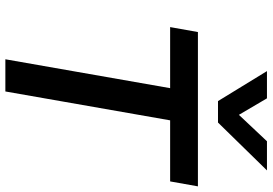

<svg xmlns="http://www.w3.org/2000/svg" viewBox="-166 -824 991 698"><g transform="rotate(90 329.0 -475.5)"><path d="M301 -599H79L97 -700H658L640 -599H418L313 0H196ZM239 -951H338L398 -849L494 -951H600L426 -773H348Z"/></g></svg>

Font: Bai Jamjuree SemiBold
Style: Italic
Weight: 600
Italic angle: -10°
Version: Version 1.000; ttfautohint (v1.6)